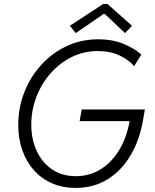

<svg xmlns="http://www.w3.org/2000/svg" viewBox="-20 -922 767 950"><path d="M355 7.8Q290 7.8 237.8 -14.9Q185.5 -37.6 148.2 -79.3Q110.8 -121.1 90.6 -178.2Q70.3 -235.4 70.3 -304.2Q70.3 -388.2 99.9 -464.4Q129.4 -540.5 183.1 -599.9Q236.8 -659.2 308.8 -693.4Q380.9 -727.5 465.8 -727.5Q538.6 -727.5 592.8 -704.3Q647 -681.2 679.2 -651.9L643.6 -594.7Q616.7 -626.5 570.8 -647.9Q524.9 -669.4 464.4 -669.4Q393.6 -669.4 333.5 -639.2Q273.4 -608.9 228.8 -557.6Q184.1 -506.3 159.4 -440.9Q134.8 -375.5 134.8 -305.2Q134.8 -232.9 161.6 -175Q188.5 -117.2 238 -83.7Q287.6 -50.3 355.5 -50.3Q423.3 -50.3 479.2 -85.2Q535.2 -120.1 573.2 -185.5Q611.3 -251 625 -343.3L651.9 -322.8H374L384.3 -380.4H696.8L687 -323.7Q669.9 -227.1 625.2 -152.1Q580.6 -77.1 512 -34.7Q443.4 7.8 355 7.8ZM355 -758.3 325.7 -794.4 490.7 -902.3H511.7L633.3 -794.4L598.6 -758.3L498.5 -853H492.7Z"/></svg>

Font: Reddit Sans Light
Style: Italic
Weight: 300
Italic angle: -11.25°
Designer: Stephen Hutchings
Version: Version 1.013